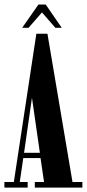

<svg xmlns="http://www.w3.org/2000/svg" viewBox="-23 -854 395 874"><path d="M-3 0V-25.5H40L142.5 -700.5H193L307 -25.5H352V0H135.5V-25.5H177.5L161.5 -134.5H83L67 -25.5H103V0ZM86.5 -158.5H158.5L122.5 -409ZM78 -727.5 152 -833.5H185L258 -727.5H229L168 -797.5L107 -727.5Z"/></svg>

Font: Imbue 50pt
Style: Bold
Weight: 700
Designer: Tyler Finck
Foundry: Etcetera Type Company
Version: Version 1.102; ttfautohint (v1.8.3)